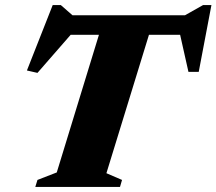

<svg xmlns="http://www.w3.org/2000/svg" viewBox="-20 -736 852 756"><path d="M712 -599H197.5L277 -620.5L127.5 -449L86 -458.5L187.5 -716H219.5L282.5 -661L224 -676H750L682 -661L779.5 -716H812.5L762.5 -453H722L683.5 -624.5ZM378 -626.5H575L399 -54L460.5 -27.5L452.5 0H119L127.5 -27.5L203.5 -57Z"/></svg>

Font: Newsreader 16pt 16pt ExtraBold
Style: Italic
Weight: 800
Italic angle: -17°
Version: Version 1.003